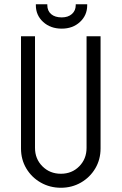

<svg xmlns="http://www.w3.org/2000/svg" viewBox="-20 -877 573 905"><path d="M79 -177V-706H145V-180Q145 -128 180 -93Q215 -58 267 -58Q319 -58 353.5 -93Q388 -128 388 -180V-706H454V-177Q454 -125 429 -83Q404 -41 361.5 -16.5Q319 8 267 8Q215 8 172 -16.5Q129 -41 104 -83Q79 -125 79 -177ZM149 -852V-857H203V-853Q203 -826 221 -810.5Q239 -795 271 -795Q301 -795 319 -811Q337 -827 337 -853V-857H391V-852Q391 -805 357 -773.5Q323 -742 271 -742Q218 -742 183.5 -773.5Q149 -805 149 -852Z"/></svg>

Font: Lineal Light
Style: Regular
Weight: 300
Designer: Created by Frank Adebiaye with contributions from Anton Moglia & Ariel Martín Pérez
Created by Frank ADEBIAYE with FontF
Foundry: Velvetyne Type Foundry
Version: Version 2.000